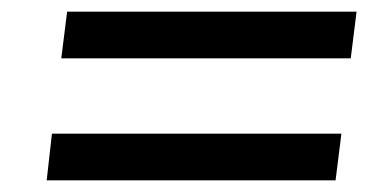

<svg xmlns="http://www.w3.org/2000/svg" viewBox="-20 -463 656 329"><path d="M591 -443H95L85 -363H581ZM60 -154H555L565 -234H69Z"/></svg>

Font: TPK Tissa Web Medium
Style: Italic
Weight: 500
Italic angle: -7°
Designer: Jacques Le Bailly, Suppakit Chalermlarp | Katatrad Co.,Ltd.
Foundry: Jacques Le Bailly, Cadson Demak Co.,Ltd.
Version: Version 5.000;Glyphs 3.1.2 (3151)